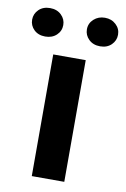

<svg xmlns="http://www.w3.org/2000/svg" viewBox="-132 -771 539 821"><g transform="rotate(10 137.5 -360.5)"><path d="M0 0ZM206.5 0H65.4V-528.3H206.5ZM85.9 -659.2Q85.9 -633.3 66.9 -615.5Q47.9 -597.7 18.1 -597.7Q-12.2 -597.7 -30.8 -615.7Q-49.3 -633.8 -49.3 -659.2Q-49.3 -684.6 -30.8 -702.9Q-12.2 -721.2 18.1 -721.2Q48.3 -721.2 67.1 -702.9Q85.9 -684.6 85.9 -659.2ZM188.5 -659.2Q188.5 -685.5 208.3 -703.4Q228 -721.2 256.3 -721.2Q285.2 -721.2 304.4 -703.1Q323.7 -685.1 323.7 -659.2Q323.7 -633.8 305.2 -615.5Q286.6 -597.2 256.3 -597.2Q226.1 -597.2 207.3 -615.5Q188.5 -633.8 188.5 -659.2Z"/></g></svg>

Font: Roboto
Style: Bold
Weight: 700
Designer: Google
Version: Version 2.134; 2016; ttfautohint (v1.6)